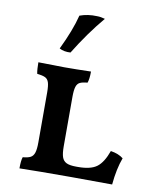

<svg xmlns="http://www.w3.org/2000/svg" viewBox="-85 -829 743 898"><g transform="rotate(10 286.5 -380.0)"><path d="M476 -152Q514 -146 536 -128Q516 -75 509 1L314 0Q155 0 69 2Q69 -36 75 -52Q99 -54 111.5 -60.5Q124 -67 129.5 -83.5Q135 -100 135 -133V-370Q135 -402 130 -417.5Q125 -433 112.5 -439Q100 -445 74 -448Q70 -468 70 -502Q154 -500 194 -500Q248 -500 320 -502Q320 -466 313 -448Q289 -446 277 -440Q265 -434 260 -418Q255 -402 255 -369V-136Q255 -102 261 -84.5Q267 -67 282.5 -59.5Q298 -52 329 -52H338Q398 -52 427 -74Q456 -96 476 -152ZM157 -583Q203 -678 221 -750Q259 -764 303 -762Q321 -762 341 -756Q272 -674 210 -573Q179 -571 157 -583Z"/></g></svg>

Font: Vollkorn SC SemiBold
Style: Regular
Weight: 600
Designer: Friedrich Althausen
Foundry: Friedrich Althausen
Version: Version 4.015